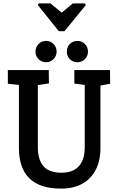

<svg xmlns="http://www.w3.org/2000/svg" viewBox="-20 -1102 697 1126"><path d="M206 -1082H276L342 -1028L407 -1082H478L483 -1072L358 -919H325L202 -1072ZM340 4Q252 4 197 -24.5Q142 -53 116.5 -106.5Q91 -160 91 -233V-604L26 -611V-691H266L267 -613L202 -603V-238Q202 -165 235 -127Q268 -89 342 -89Q383 -89 413 -104.5Q443 -120 460 -153Q477 -186 477 -239V-604L416 -612V-691H625L626 -611L569 -600V-233Q569 -160 541.5 -106.5Q514 -53 462.5 -24.5Q411 4 340 4ZM434 -737Q407 -737 389.5 -755.5Q372 -774 372 -799Q372 -826 389.5 -844Q407 -862 434 -862Q460 -862 478 -844Q496 -826 496 -799Q496 -774 478 -755.5Q460 -737 434 -737ZM250 -737Q224 -737 206 -755.5Q188 -774 188 -799Q188 -826 206 -844Q224 -862 250 -862Q276 -862 294 -844Q312 -826 312 -799Q312 -774 294 -755.5Q276 -737 250 -737Z"/></svg>

Font: Kreon Light Medium
Style: Regular
Weight: 500
Version: Version 2.002